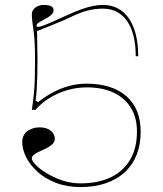

<svg xmlns="http://www.w3.org/2000/svg" viewBox="-20 -743 660 778"><path d="M306 15Q251 15 207 -2Q163 -19 132.5 -46.5Q102 -74 86 -106Q70 -138 70 -168Q70 -181 75 -192Q80 -203 89.5 -210.5Q99 -218 112 -222.5Q125 -227 141 -227Q155 -227 166 -223.5Q177 -220 185 -214Q193 -208 197.5 -199.5Q202 -191 202 -181Q202 -168 192.5 -159Q183 -150 169.5 -143Q156 -136 142 -130Q128 -124 118.5 -117Q109 -110 109 -101Q109 -91 125 -74.5Q141 -58 169 -41Q197 -24 232 -12Q267 0 306 0Q378 0 429.5 -25Q481 -50 508 -97Q535 -144 535 -210Q535 -266 510.5 -306Q486 -346 440.5 -367.5Q395 -389 331 -389Q291 -389 252 -377.5Q213 -366 180 -345.5Q147 -325 124 -298H109Q114 -331 117 -360.5Q120 -390 121 -424.5Q122 -459 122 -503Q122 -580 115.5 -621.5Q109 -663 109 -685Q109 -696 115.5 -704.5Q122 -713 133 -718Q144 -723 157 -723Q177 -723 187 -718Q197 -713 197 -702Q197 -692 190 -685Q183 -678 173 -672Q163 -666 152.5 -660.5Q142 -655 135 -650Q128 -645 128 -639Q128 -634 134 -634Q140 -634 153 -638.5Q166 -643 190 -653.5Q214 -664 253 -682Q286 -697 311.5 -706Q337 -715 357.5 -719Q378 -723 397 -723Q431 -723 457.5 -709Q484 -695 502.5 -668Q521 -641 530.5 -602.5Q540 -564 540 -515H530Q530 -607 495 -657.5Q460 -708 397 -708Q381 -708 365.5 -706Q350 -704 334 -700Q318 -696 299.5 -688.5Q281 -681 258 -670Q250 -666 238.5 -661Q227 -656 212 -650Q197 -644 179 -636.5Q161 -629 140 -621L130 -617Q130 -595 131 -565Q132 -535 132 -503Q132 -463 131 -431.5Q130 -400 128.5 -376Q127 -352 124 -336L134 -329Q166 -354 198 -370.5Q230 -387 263 -395.5Q296 -404 331 -404Q383 -404 423.5 -391Q464 -378 492.5 -353Q521 -328 535.5 -292Q550 -256 550 -210Q550 -157 533.5 -115.5Q517 -74 485.5 -45Q454 -16 408.5 -0.5Q363 15 306 15Z"/></svg>

Font: Kalnia Thin
Style: Regular
Weight: 100
Version: Version 1.105